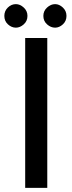

<svg xmlns="http://www.w3.org/2000/svg" viewBox="-20 -910 351 930"><path d="M102 -726H209V0H102ZM1 -833Q1 -857 18 -873.5Q35 -890 57 -890Q77 -890 95 -873.5Q113 -857 113 -833Q113 -808 95 -792Q77 -776 57 -776Q36 -776 18.5 -792Q1 -808 1 -833ZM190 -833Q190 -857 208 -873.5Q226 -890 247 -890Q267 -890 284.5 -873.5Q302 -857 302 -833Q302 -808 284.5 -792Q267 -776 247 -776Q226 -776 208 -792Q190 -808 190 -833Z"/></svg>

Font: Josefin Sans Medium
Style: Regular
Weight: 500
Designer: Santiago Orozco
Foundry: Typemade
Version: Version 2.001